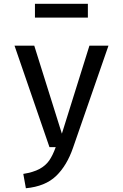

<svg xmlns="http://www.w3.org/2000/svg" viewBox="-20 -784 655 1023"><path d="M369.2 3.1Q336.4 98.5 278.7 153.8Q221 209.2 117.9 219L104.1 142.6Q157.9 133.8 190.5 116.2Q223.1 98.5 242.1 71.3Q261 44.1 276.9 0H243.6L57.4 -540.5H162.6L309.7 -71.8L456.4 -540.5H557.9ZM448.2 -763.6V-690.3H166.2V-763.6Z"/></svg>

Font: Fira Code Fixed Retina
Style: Regular
Weight: 450
Monospace: yes
Designer: Carrois Corporate, Edenspiekermann AG, Nikita Prokopov
Foundry: Carrois Corporate, Edenspiekermann AG, Nikita Prokopov
Version: Version 5.002